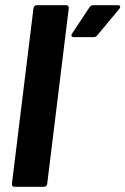

<svg xmlns="http://www.w3.org/2000/svg" viewBox="-20 -720 483 740"><path d="M36 0H149C156 0 162 -5 162 -12L245 -688C246 -695 242 -700 235 -700H122C115 -700 110 -695 109 -688L26 -12C25 -5 29 0 36 0ZM264 -577H341C346 -577 350 -578 355 -584L439 -685C446 -693 444 -700 434 -700H340C334 -700 328 -697 325 -692L258 -591C253 -583 255 -577 264 -577Z"/></svg>

Font: Barlow Semi Condensed
Style: Bold Italic
Weight: 700
Width: 4
Italic angle: -7°
Designer: Jeremy Tribby
Foundry: Tribby Type
Version: Version 1.422;hotconv 1.0.109;makeotfexe 2.5.65596